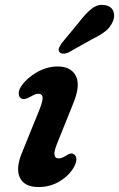

<svg xmlns="http://www.w3.org/2000/svg" viewBox="-20 -742 480 774"><path d="M217.5 -103.5Q229.5 -103.5 249 -116Q257.5 -121.5 264.8 -123Q272 -124.5 279.5 -119Q287.5 -113 287.8 -99.8Q288 -86.5 278.5 -69Q259 -34.5 220.8 -11.2Q182.5 12 136 12Q77.5 12 59.8 -26.5Q42 -65 70.5 -131L137 -295Q153.5 -335 151.8 -349.5Q150 -364 133.5 -364Q126 -364 118 -360.2Q110 -356.5 99.5 -350.5Q77.5 -338 65 -345.5Q56 -351.5 55.5 -365.2Q55 -379 66 -395Q87.5 -427 128.2 -450.5Q169 -474 212.5 -474Q266.5 -474 286 -435.5Q305.5 -397 274 -322L211.5 -166.5Q197.5 -132.5 199.5 -118Q201.5 -103.5 217.5 -103.5ZM299 -653Q325 -687.5 350 -707.2Q375 -727 404.5 -721Q429 -716.5 436.8 -696.8Q444.5 -677 434.5 -654.5Q424.5 -632 405 -616.2Q385.5 -600.5 352 -584.5L256 -530.5Q245 -525.5 234.5 -525.8Q224 -526 219.5 -532.5Q214 -540 218.2 -549.8Q222.5 -559.5 230 -569.5Z"/></svg>

Font: Fraunces 9pt SuperSoft SemiBold
Style: Italic
Weight: 600
Italic angle: -16°
Version: Version 1.000;[0bf87f6ff]